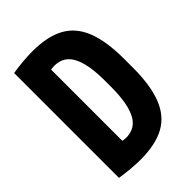

<svg xmlns="http://www.w3.org/2000/svg" viewBox="-220 -835 940 940"><g transform="rotate(-45 250.0 -365.0)"><path d="M184 10Q124 10 46 -2V-728Q124 -740 184 -740Q288 -740 352 -705Q416 -670 446 -594Q476 -518 476 -395V-335Q476 -213 446 -136.5Q416 -60 352 -25Q288 10 184 10ZM163 -130Q172 -123 183.5 -119.5Q195 -116 210 -116Q253 -116 280 -140.5Q307 -165 320.5 -216Q334 -267 334 -345V-385Q334 -464 320.5 -514.5Q307 -565 280 -589.5Q253 -614 210 -614Q195 -614 183.5 -611Q172 -608 163 -600L186 -646V-84Z"/></g></svg>

Font: M PLUS 1 Code
Style: Bold
Weight: 700
Designer: Coji Morishita
Foundry: UNDERFOREST DESIGN
Version: Version 1.002